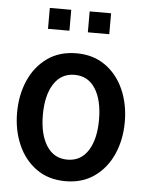

<svg xmlns="http://www.w3.org/2000/svg" viewBox="-51 -716 581 768"><g transform="rotate(5 240.0 -332.5)"><path d="M240.5 10Q172 10 123.5 -24.8Q75 -59.5 49.5 -117.8Q24 -176 24 -246.5Q24 -317.5 49.5 -375.8Q75 -434 123.5 -468.8Q172 -503.5 240.5 -503.5Q308.5 -503.5 357 -468.8Q405.5 -434 431 -375.8Q456.5 -317.5 456.5 -246.5Q456.5 -176 431 -117.8Q405.5 -59.5 357 -24.8Q308.5 10 240.5 10ZM240.5 -76.5Q294.5 -76.5 323.8 -122.5Q353 -168.5 353 -246.5Q353 -325 323.8 -371Q294.5 -417 240.5 -417Q186.5 -417 157 -371Q127.5 -325 127.5 -246.5Q127.5 -168.5 157 -122.5Q186.5 -76.5 240.5 -76.5ZM278 -591V-675H364V-591ZM118 -591V-675H204V-591Z"/></g></svg>

Font: Cabin Condensed Medium
Style: Regular
Weight: 500
Width: 3
Designer: Pablo Impallari
Foundry: Pablo Impallari. http://www.impallari.com Igino Marini. http://www.ikern.com
Version: Version 3.001; ttfautohint (v1.8.3)